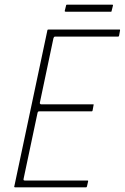

<svg xmlns="http://www.w3.org/2000/svg" viewBox="-20 -799 532 819"><path d="M44 0Q42 0 41 -1Q40 -2 41 -4L182 -669Q182 -673 187 -673H490Q492 -673 492 -672Q492 -671 492 -669L488 -647Q487 -645 486.5 -644Q486 -643 484 -643H216Q212 -643 210.5 -641Q209 -639 208 -636L150 -361Q149 -359 151 -356.5Q153 -354 155 -354H377Q379 -354 379.5 -353Q380 -352 379 -350L375 -328Q375 -327 374 -325.5Q373 -324 371 -324H148Q144 -324 142.5 -322.5Q141 -321 140 -317L81 -38Q80 -34 80.5 -31.5Q81 -29 86 -29H353Q355 -29 355.5 -28.5Q356 -28 356 -26L351 -4Q350 -2 349.5 -1Q349 0 347 0ZM456 -752Q456 -751 455.5 -750Q455 -749 453 -749H260Q258 -749 257 -750Q256 -751 256 -752L262 -776Q262 -778 263 -778.5Q264 -779 266 -779H459Q461 -779 461.5 -778.5Q462 -778 462 -776Z"/></svg>

Font: Glory Thin
Style: Italic
Weight: 100
Italic angle: -12°
Designer: Robert Leuschke
Foundry: Robert Leuschke
Version: Version 1.011